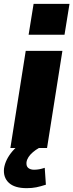

<svg xmlns="http://www.w3.org/2000/svg" viewBox="-27 -771 382 1000"><path d="M27 0 107 -506H298L218 0ZM122 -590 148 -751H335L309 -590ZM112 209Q49 209 19 181Q-11 153 -6 106Q1 60 37.5 17Q74 -26 127 -49L175 0Q158 10 144 22Q130 34 121.5 47Q113 60 111 74Q109 95 120.5 104Q132 113 150 113Q165 113 178 110.5Q191 108 206 103L212 191Q184 200 162 204.5Q140 209 112 209Z"/></svg>

Font: Nunito Sans 7pt Black
Style: Italic
Weight: 900
Italic angle: -9°
Version: Version 3.101;gftools[0.9.27]